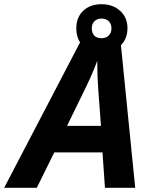

<svg xmlns="http://www.w3.org/2000/svg" viewBox="-80 -900 728 920"><path d="M411.1 -169.9H180.2L96.2 0H-60.1L314 -716.8H496.1L567.9 0H422.9ZM403.8 -296.9 391.1 -467.8Q386.2 -531.7 386.2 -591.3V-608.9Q364.7 -550.3 333 -484.9L241.2 -296.9ZM530.8 -765.1Q530.8 -712.9 496.6 -680.4Q462.4 -647.9 406.7 -647.9Q353 -647.9 319.3 -679Q285.6 -710 285.6 -764.2Q285.6 -817.4 319.1 -848.6Q352.5 -879.9 406.7 -879.9Q460.4 -879.9 495.6 -848.1Q530.8 -816.4 530.8 -765.1ZM454.1 -764.2Q454.1 -786.1 440.7 -798.6Q427.2 -811 406.7 -811Q386.2 -811 373 -798.6Q359.9 -786.1 359.9 -764.2Q359.9 -742.2 371.6 -729.5Q383.3 -716.8 406.7 -716.8Q427.2 -716.8 440.7 -729.5Q454.1 -742.2 454.1 -764.2Z"/></svg>

Font: Zoram GWebM
Style: Bold Italic
Weight: 700
Italic angle: -12°
Foundry: Ascender Corporation
Version: Version 1.000